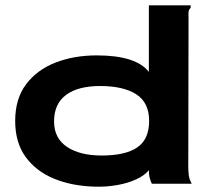

<svg xmlns="http://www.w3.org/2000/svg" viewBox="-20 -690 790 721"><path d="M339 11Q251 9 183 -19Q115 -47 76 -101Q37 -155 37 -236Q37 -319 78 -373.5Q119 -428 188.5 -455Q258 -482 343 -482Q491 -482 539 -420V-670H696V-661Q690 -655 688.5 -648Q687 -641 688 -624L687 -64Q687 -47 689 -31.5Q691 -16 700 0H550Q544 -14 541.5 -24.5Q539 -35 539 -51Q523 -31 491.5 -16.5Q460 -2 420 5Q380 12 339 11ZM362 -106Q451 -106 495.5 -136.5Q540 -167 540 -236Q540 -305 491.5 -336Q443 -367 356 -367Q273 -367 228 -333.5Q183 -300 183 -234Q183 -171 231.5 -138.5Q280 -106 362 -106Z"/></svg>

Font: Inconsolata ExtraExpanded Black
Style: Regular
Weight: 900
Width: 8
Monospace: yes
Designer: Raph Levien, Cyreal, Brenton Simpson
Foundry: Raph Levien, Cyreal, Google
Version: Version 3.001; ttfautohint (v1.8.2.53-6de2)